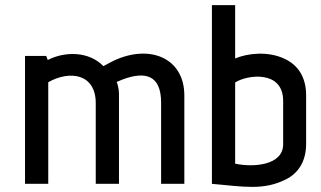

<svg xmlns="http://www.w3.org/2000/svg" viewBox="-20 -720 1256 752"><path d="M702 0V-346C702 -493 567 -548 427 -483C425 -482 399 -469 385 -461C329 -519 235 -520 167 -485L161 -501H78V0H169V-398C254 -446 355 -431 355 -316V0H446V-352C446 -368 442 -388 437 -399L461 -409C547 -441 611 -428 611 -318V0Z M1179 -346C1179 -422 1144 -467 1094 -490C1028 -521 948 -511 901 -491V-700H810V0C935 11 1012 27 1101 -18C1146 -41 1179 -85 1179 -157ZM1089 -155C1089 -71 970 -64 901 -79V-397C947 -427 1089 -447 1089 -325Z"/></svg>

Font: Advent Pro
Style: SemiBold
Weight: 600
Designer: Andreas Kalpakidis
Foundry: Andreas Kalpakidis
Version: Version 2.002 2008